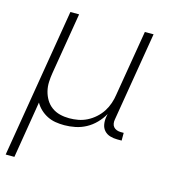

<svg xmlns="http://www.w3.org/2000/svg" viewBox="-109 -610 819 914"><g transform="rotate(15 300.0 -152.5)"><path d="M3 215 125 -520H168L118 -219Q114 -196 113 -172.5Q112 -149 117.5 -127Q123 -105 134.5 -86Q146 -67 164 -54Q182 -41 204 -35.5Q226 -30 250 -30Q272 -30 294 -34Q316 -38 337 -48.5Q358 -59 376.5 -75.5Q395 -92 407.5 -111.5Q420 -131 427.5 -153Q435 -175 438 -197L492 -520H535L462 -81Q460 -71 461.5 -61Q463 -51 469 -44Q475 -37 484.5 -33.5Q494 -30 504 -30H519V8H497Q479 8 462 3Q445 -2 433.5 -14.5Q422 -27 419 -45Q416 -63 419 -81L422 -97Q408 -72 387.5 -51Q367 -30 342 -16.5Q317 -3 289.5 2.5Q262 8 236 8Q213 8 192 4.5Q171 1 152 -8.5Q133 -18 117.5 -32.5Q102 -47 92 -65L46 215Z"/></g></svg>

Font: Iosevka Aile XLt Obl
Style: Regular
Weight: 200
Italic angle: -9°
Designer: Belleve Invis
Foundry: Belleve Invis
Version: Version 31.1.0; ttfautohint (v1.8.4)